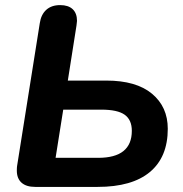

<svg xmlns="http://www.w3.org/2000/svg" viewBox="-20 -733 718 753"><path d="M46 -64Q46 -76 47 -82L136 -642Q141 -676 161.5 -694.5Q182 -713 216 -713Q248 -713 265 -697Q282 -681 282 -651Q281 -642 280 -633L246 -417H397Q514 -417 576 -365.5Q638 -314 638 -228Q638 -117 568 -58.5Q498 0 363 0H118Q83 0 64.5 -16.5Q46 -33 46 -64ZM497 -220Q497 -263 469 -283Q441 -303 377 -303H228L198 -114H365Q497 -114 497 -220Z"/></svg>

Font: SN Pro Bold
Style: Bold Italic
Weight: 700
Italic angle: -9°
Designer: Tobias Whetton
Foundry: Supernotes
Version: Version 1.003